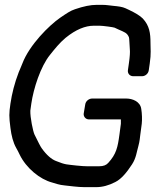

<svg xmlns="http://www.w3.org/2000/svg" viewBox="-20 -755 641 791"><path d="M565 -441C578 -441 591 -451 593 -466L597 -494C603 -534 600 -555 600 -578C600 -618 596 -649 568 -679C556 -691 537 -702 512 -714L497 -721C484 -727 467 -729 446 -731C433 -732 420 -735 401 -735H378C353 -735 324 -729 289 -717C270 -711 253 -699 228 -682C183 -651 101 -570 72 -493C67 -479 61 -468 57 -457C40 -413 29 -369 23 -328C17 -287 17 -275 23 -228C27 -196 34 -168 47 -145C52 -136 57 -127 61 -118C88 -62 145 -16 195 -3C209 1 224 7 247 9C267 11 301 16 328 16H376C402 16 428 9 455 -5C481 -18 503 -46 524 -78C541 -104 543 -129 550 -153C556 -175 556 -186 558 -200L564 -245C566 -261 565 -288 562 -306C558 -337 525 -349 501 -349H359C348 -349 333 -340 331 -324L325 -288C323 -277 331 -263 347 -263H478V-245L472 -200C465 -148 459 -120 426 -84C418 -75 407 -70 388 -70H340C330 -70 314 -71 295 -73C255 -78 252 -75 210 -92C192 -99 172 -116 152 -144C148 -149 137 -170 122 -201C116 -214 104 -271 105 -299L109 -328C118 -390 147 -481 186 -529C206 -554 225 -578 250 -599C293 -634 332 -649 366 -649H391C403 -649 448 -643 452 -641L467 -634C494 -622 503 -620 511 -602C513 -598 513 -575 515 -550C516 -541 515 -521 511 -494L507 -466C505 -452 515 -441 529 -441Z"/></svg>

Font: Reckless Catfish
Style: HeavyIt
Weight: 400
Foundry: Cannot Into Space Fonts
Version: Version 0.2894